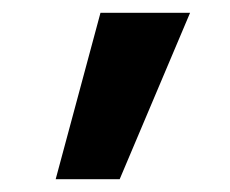

<svg xmlns="http://www.w3.org/2000/svg" viewBox="-20 -790 359 300"><path d="M137 -770H277L167 -510H67Z"/></svg>

Font: Mplus 1p Medium
Style: Regular
Weight: 500
Version: Version 1.061